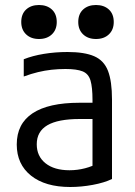

<svg xmlns="http://www.w3.org/2000/svg" viewBox="-20 -738 540 768"><path d="M261 10Q161 10 104 -35.5Q47 -81 47 -160Q47 -243 110.5 -285Q174 -327 298 -327H388V-262H299Q212 -262 169.5 -237Q127 -212 127 -161Q127 -113 162 -85Q197 -57 258 -57Q290 -57 320.5 -65Q351 -73 372 -86L350 -40V-338Q350 -389 342 -416Q334 -443 310.5 -452.5Q287 -462 242 -462Q213 -462 186 -459Q159 -456 132 -449.5Q105 -443 75 -432V-501Q110 -515 155.5 -522.5Q201 -530 250 -530Q318 -530 357 -513Q396 -496 412 -454.5Q428 -413 428 -340V-22Q397 -7 351 1.5Q305 10 261 10ZM136 -582Q104 -582 84.5 -600.5Q65 -619 65 -650Q65 -682 84.5 -700Q104 -718 136 -718Q168 -718 187.5 -700Q207 -682 207 -650Q207 -619 187.5 -600.5Q168 -582 136 -582ZM364 -582Q332 -582 312.5 -600.5Q293 -619 293 -650Q293 -682 312.5 -700Q332 -718 364 -718Q396 -718 415.5 -700Q435 -682 435 -650Q435 -619 415.5 -600.5Q396 -582 364 -582Z"/></svg>

Font: M PLUS Code Latin
Style: Regular
Weight: 400
Designer: Coji Morishita
Foundry: UNDERFOREST DESIGN
Version: Version 1.002; ttfautohint (v1.8.3)